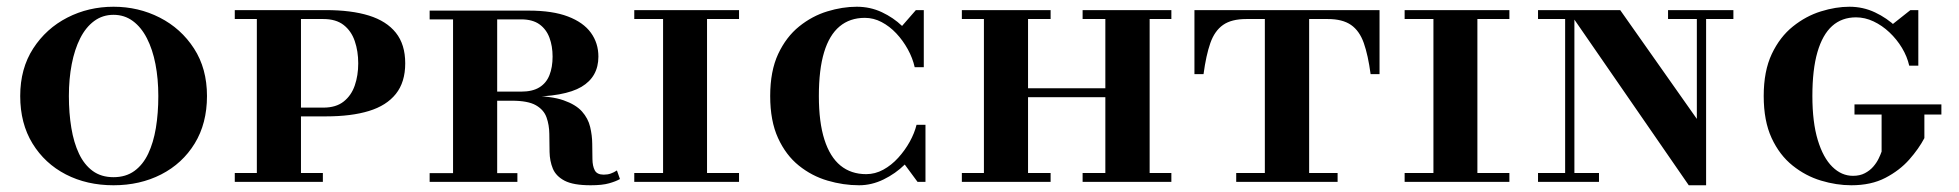

<svg xmlns="http://www.w3.org/2000/svg" viewBox="-20 -540 5816 570"><path d="M317 10Q238 10 175.5 -22.2Q113 -54.5 76.5 -114Q40 -173.5 40 -255Q40 -336.5 78.5 -396Q117 -455.5 180 -487.8Q243 -520 317 -520Q391 -520 454.2 -487.8Q517.5 -455.5 556 -396Q594.5 -336.5 594.5 -255Q594.5 -173.5 558 -114Q521.5 -54.5 458.5 -22.2Q395.5 10 317 10ZM317 -14Q353.5 -14 379 -32.5Q404.5 -51 420 -83.8Q435.5 -116.5 442.8 -160.2Q450 -204 450 -255Q450 -306 441.5 -349.8Q433 -393.5 416.2 -426.2Q399.5 -459 374.5 -477.5Q349.5 -496 317 -496Q284.5 -496 259.5 -477.5Q234.5 -459 218 -426.2Q201.5 -393.5 193 -349.8Q184.5 -306 184.5 -255Q184.5 -204 191.8 -160.2Q199 -116.5 214.5 -83.8Q230 -51 255.2 -32.5Q280.5 -14 317 -14Z M838 -194.5V-220.5H940Q977.5 -220.5 1000.2 -238.5Q1023 -256.5 1033.2 -286.2Q1043.5 -316 1043.5 -352Q1043.5 -388 1033.2 -418Q1023 -448 1000.2 -465.8Q977.5 -483.5 940 -483.5H677V-510H947.5Q1023 -510 1075.2 -493.8Q1127.5 -477.5 1155.2 -442.8Q1183 -408 1183 -352Q1183 -296 1155.2 -261.2Q1127.5 -226.5 1075.2 -210.5Q1023 -194.5 947.5 -194.5ZM677 0V-26.5H938.5V0ZM742.5 0V-510H873.5V0Z M1401 -252.5V-268H1527Q1561 -268 1581.5 -280.8Q1602 -293.5 1611.2 -317Q1620.5 -340.5 1620.5 -372Q1620.5 -403 1611.2 -428Q1602 -453 1581.5 -467.8Q1561 -482.5 1527 -482.5H1255.5V-508.5H1549.5Q1620.5 -508.5 1666.2 -491Q1712 -473.5 1734.2 -442.8Q1756.5 -412 1756.5 -372Q1756.5 -312 1706.2 -282.2Q1656 -252.5 1542 -252.5ZM1255.5 0V-26H1516V0ZM1325 0V-508.5H1456V0ZM1733.5 10Q1682 10 1656.2 -3.5Q1630.5 -17 1621.2 -39.5Q1612 -62 1611.5 -89Q1611 -116 1610.8 -142.5Q1610.5 -169 1602.5 -191.5Q1594.5 -214 1571 -227.5Q1547.5 -241 1499.5 -241H1401V-255H1555.5Q1617 -255 1653.2 -242.2Q1689.5 -229.5 1707.8 -209Q1726 -188.5 1732 -163.2Q1738 -138 1738.2 -113.2Q1738.5 -88.5 1738.8 -67.8Q1739 -47 1745.8 -34.2Q1752.5 -21.5 1772.5 -21.5Q1784 -21.5 1793.2 -24.8Q1802.5 -28 1811.5 -34L1820.5 -8.5Q1808.5 -1.5 1788.2 4.2Q1768 10 1733.5 10Z M1948.5 0V-510H2079V0ZM1863 0V-26.5H2174V0ZM1863 -483.5V-510H2174V-483.5Z M2530.5 10Q2483.5 10 2436.8 -3.8Q2390 -17.5 2351.5 -48.5Q2313 -79.5 2289.8 -130.2Q2266.5 -181 2266.5 -255Q2266.5 -329 2290.2 -379.8Q2314 -430.5 2352.5 -461.5Q2391 -492.5 2436 -506.2Q2481 -520 2523.5 -520Q2563.5 -520 2598 -503.8Q2632.5 -487.5 2658 -463L2699 -510H2722.5V-340.5H2695.5Q2689.5 -367.5 2675 -393.8Q2660.5 -420 2640.8 -441Q2621 -462 2597.2 -474.5Q2573.5 -487 2547.5 -487Q2503 -487 2472.5 -461.5Q2442 -436 2426.5 -384.8Q2411 -333.5 2411 -255Q2411 -177 2427.5 -125.5Q2444 -74 2475.2 -48.5Q2506.5 -23 2551.5 -23Q2578 -23 2602.2 -36.2Q2626.5 -49.5 2646.5 -71.5Q2666.5 -93.5 2680.8 -119.2Q2695 -145 2701 -169.5H2727.5V0H2704L2666 -51.5Q2638.5 -24.5 2603 -7.2Q2567.5 10 2530.5 10Z M3261.5 0V-510H3393V0ZM2835.5 0V-26.5H3099V0ZM2901 0V-510H3032V0ZM3194 0V-26.5H3457.5V0ZM2996.5 -251.5V-278H3281.5V-251.5ZM2835.5 -483.5V-510H3099V-483.5ZM3194 -483.5V-510H3457.5V-483.5Z M3526 -320V-510H4075.5V-320H4049Q4041.5 -376 4028.8 -412.2Q4016 -448.5 3990.8 -466Q3965.5 -483.5 3922 -483.5H3680Q3636 -483.5 3611 -466Q3586 -448.5 3573.2 -412.2Q3560.5 -376 3553 -320ZM3650 0V-26.5H3951V0ZM3735 0V-503H3866.5V0Z M4235.5 0V-510H4366V0ZM4150 0V-26.5H4461V0ZM4150 -483.5V-510H4461V-483.5Z M4993.5 10 4634.5 -510H4790L5017.5 -187V-510H5045V10ZM4546 0V-26.5H4727V0ZM4626.5 0V-483.5H4546V-510H4654V0ZM4932 -483.5V-510H5126V-483.5Z M5476 10Q5432 10 5386.2 -3.8Q5340.5 -17.5 5301.8 -48.5Q5263 -79.5 5239.5 -130.2Q5216 -181 5216 -255Q5216 -329 5240 -379.8Q5264 -430.5 5302.8 -461.5Q5341.5 -492.5 5385.8 -506.2Q5430 -520 5470.5 -520Q5511 -520 5546.5 -503.2Q5582 -486.5 5609.8 -459.8Q5637.5 -433 5654.5 -402.8Q5671.5 -372.5 5675 -345H5648Q5642 -372 5626.5 -397.8Q5611 -423.5 5589.2 -444Q5567.5 -464.5 5542 -476.5Q5516.5 -488.5 5490 -488.5Q5448 -488.5 5419.2 -462.8Q5390.5 -437 5375.5 -385.2Q5360.5 -333.5 5360.5 -255Q5360.5 -177 5376.5 -124.2Q5392.5 -71.5 5419.8 -44.8Q5447 -18 5481 -18Q5501.5 -18 5516.2 -25.8Q5531 -33.5 5541 -45Q5551 -56.5 5557 -68.8Q5563 -81 5566 -90V-211.5H5693V-130Q5676.5 -98.5 5648 -66.2Q5619.5 -34 5577.2 -12Q5535 10 5476 10ZM5485.5 -200V-230H5743.5V-200ZM5675 -345Q5663 -367.5 5650.2 -385.5Q5637.5 -403.5 5622.8 -421.2Q5608 -439 5589 -460.5L5651.5 -510H5675Z"/></svg>

Font: Bodoni Moda SC 9pt SemiBold
Style: Regular
Weight: 600
Designer: Owen Earl
Foundry: indestructible type
Version: Version 2.005